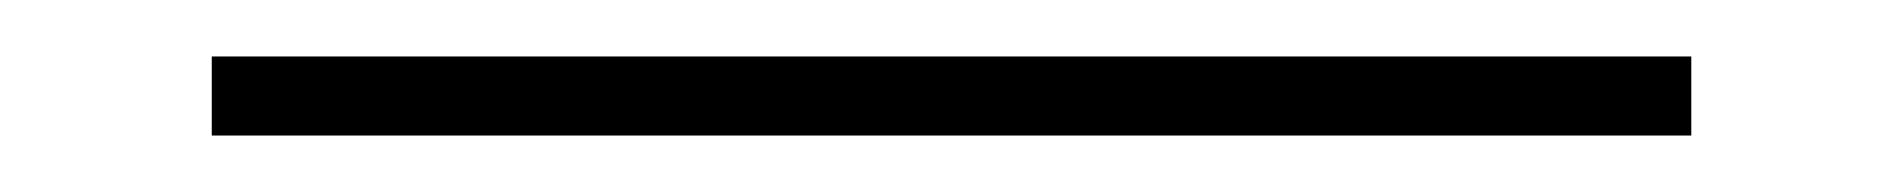

<svg xmlns="http://www.w3.org/2000/svg" viewBox="-20 25 674 68"><path d="M55 73V45H579V73Z"/></svg>

Font: Fustat ExtraLight
Style: Regular
Weight: 250
Designer: Mohamed Gaber, Khaled Hosny, Laura Garcia Mut
Foundry: Kief Type Foundry, Alif Type Foundry, Hard Type Foundry
Version: Version 1.007